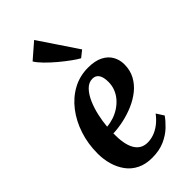

<svg xmlns="http://www.w3.org/2000/svg" viewBox="-273 -942 1021 1021"><g transform="rotate(-45 238.0 -431.0)"><path d="M423 -100Q406.5 -76 378.8 -49.5Q351 -23 311 -5.2Q271 12.5 217 12.5Q168.5 12.5 132.5 -5.2Q96.5 -23 73.5 -54.2Q50.5 -85.5 39 -125.2Q27.5 -165 27.5 -209Q27.5 -282 48.8 -346.8Q70 -411.5 108.5 -461.5Q147 -511.5 199.5 -540Q252 -568.5 314.5 -568.5Q366 -568.5 399 -551.8Q432 -535 448 -506.8Q464 -478.5 464 -444Q464 -399.5 445.2 -364.8Q426.5 -330 394.8 -304.5Q363 -279 323.5 -262Q284 -245 242.2 -236Q200.5 -227 162.5 -225.5Q162 -187 167.2 -156.5Q172.5 -126 184.2 -105Q196 -84 214.2 -73Q232.5 -62 258 -62Q280.5 -62 304.5 -70.2Q328.5 -78.5 352 -96.2Q375.5 -114 396.5 -141.5ZM290 -510.5Q261.5 -510.5 239.2 -487.8Q217 -465 201.2 -428.8Q185.5 -392.5 176.5 -351.8Q167.5 -311 164.5 -274.5Q190 -276.5 215 -284.8Q240 -293 262.2 -307.5Q284.5 -322 301.5 -341.5Q318.5 -361 328.2 -385.2Q338 -409.5 338 -438Q338 -474.5 325.5 -492.5Q313 -510.5 290 -510.5ZM324 -629.5Q308.5 -637.5 280.8 -657.5Q253 -677.5 222.5 -703Q192 -728.5 166.5 -754.5Q141 -780.5 129.5 -800L216 -875L361 -659Z"/></g></svg>

Font: Merriweather 24pt SemiCondensed
Style: Bold Italic
Weight: 700
Width: 4
Italic angle: -7.8°
Designer: Eben Sorkin
Foundry: Eben Sorkin
Version: Version 2.101